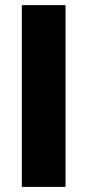

<svg xmlns="http://www.w3.org/2000/svg" viewBox="-20 -731 342 751"><path d="M236.3 0H65.4V-710.9H236.3Z"/></svg>

Font: Vazir Black UI
Style: Black-UI
Weight: 900
Designer: Saber Rastikerdar
Foundry: Saber Rastikerdar
Version: Version 30.1.0